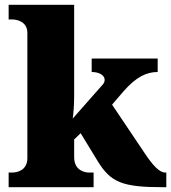

<svg xmlns="http://www.w3.org/2000/svg" viewBox="-20 -780 714 800"><path d="M16 0H370V-61H351C334 -61 289 -69 289 -125V-199L316 -225L388 -107C442 -20 490 0 659 0H673V-61H669C644 -61 617 -90 580 -146L447 -344L496 -401C548 -460 591 -480 637 -480V-536H362V-480C395 -480 416 -465 416 -448C416 -445 416 -438 410 -430L283 -286C286 -304 289 -345 289 -379V-760H16V-699H31C47 -699 94 -692 94 -643V-121C94 -68 48 -61 31 -61H16Z"/></svg>

Font: Noto Serif Thai Black
Style: Regular
Weight: 900
Designer: Monotype Design Team
Foundry: Monotype Imaging Inc.
Version: Version 2.002